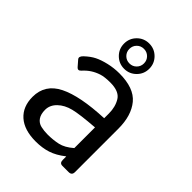

<svg xmlns="http://www.w3.org/2000/svg" viewBox="-213 -834 946 946"><g transform="rotate(45 260.5 -360.5)"><path d="M174.8 -641.1Q174.8 -677.7 200.4 -703.4Q226.1 -729 262.7 -729Q299.3 -729 325 -703.4Q350.6 -677.7 350.6 -641.1Q350.6 -604.5 325 -578.9Q299.3 -553.2 262.7 -553.2Q226.1 -553.2 200.4 -578.9Q174.8 -604.5 174.8 -641.1ZM211.9 -641.1Q211.9 -619.6 226.6 -605Q241.2 -590.3 262.7 -590.3Q284.2 -590.3 298.8 -605Q313.5 -619.6 313.5 -641.1Q313.5 -662.6 298.8 -677.2Q284.2 -691.9 262.7 -691.9Q241.2 -691.9 226.6 -677.2Q211.9 -662.6 211.9 -641.1ZM41.5 -136.7Q41.5 -223.6 122.8 -264.2Q204.1 -304.7 365.7 -311.5V-344.7Q365.7 -390.6 345 -424.1Q324.2 -457.5 262.7 -457.5Q223.6 -457.5 200.2 -450Q176.8 -442.4 157.5 -429.9Q138.2 -417.5 120.6 -397.9Q107.4 -383.3 95.7 -396.5L70.3 -425.8Q59.6 -438 77.6 -455.1Q103.5 -479.5 127.9 -491.7Q152.3 -503.9 188.7 -512.5Q225.1 -521 262.7 -521Q364.7 -521 408.2 -468.5Q451.7 -416 451.7 -324.7V-22Q451.7 0 429.7 0H385.7Q366.7 0 366.7 -22V-45.9H365.7Q327.1 -15.6 290.3 -3.7Q253.4 8.3 208 8.3Q127.9 8.3 84.7 -30Q41.5 -68.4 41.5 -136.7ZM130.4 -134.8Q130.4 -104.5 143.1 -86.2Q155.8 -67.9 178.2 -62.7Q200.7 -57.6 225.1 -57.6Q262.7 -57.6 296.4 -64.9Q330.1 -72.3 365.7 -103.5V-247.6Q267.1 -240.2 225.1 -229.7Q183.1 -219.2 156.7 -193.6Q130.4 -168 130.4 -134.8Z"/></g></svg>

Font: Istok
Style: Regular
Weight: 500
Designer: Andrey V. Panov
Foundry: Andrey V. Panov
Version: Version 1.0.3